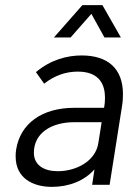

<svg xmlns="http://www.w3.org/2000/svg" viewBox="-20 -720 536 748"><path d="M336 -666 387 -574H451L379 -700H301L190 -574H255ZM407 0 455 -304C458 -321 459 -338 459 -353C459 -454 399 -504 298 -504C241 -504 177 -487 120 -439L152 -394C194 -427 238 -441 283 -441C372 -441 389 -385 389 -339C389 -326 388 -313 386 -303L385 -300H269C143 -300 59 -238 43 -138C41 -128 41 -119 41 -110C41 -26 108 8 182 8C248 8 308 -15 348 -60L339 0ZM363 -162C352 -92 277 -53 205 -53C152 -53 112 -76 112 -125C112 -201 179 -244 270 -244H376Z"/></svg>

Font: Arthouse Owned
Style: Italic
Weight: 400
Italic angle: -10°
Designer: Jeremy Tribby
Foundry: Tribby Type
Version: Version 1.000;PS 001.000;hotconv 1.0.88;makeotf.lib2.5.64775